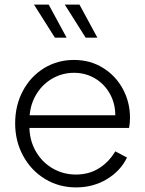

<svg xmlns="http://www.w3.org/2000/svg" viewBox="-20 -804 631 836"><path d="M46 -267Q46 -345 79.5 -408Q113 -471 171.5 -507Q230 -543 302 -543Q373 -543 428.5 -508.5Q484 -474 515 -416.5Q546 -359 546 -291Q546 -268 542 -247H108Q110 -188 138 -141.5Q166 -95 211.5 -69.5Q257 -44 311 -44Q367 -44 410.5 -71Q454 -98 482 -145L533 -118Q505 -60 445.5 -24Q386 12 311 12Q237 12 176.5 -24.5Q116 -61 81 -125Q46 -189 46 -267ZM482 -302Q482 -354 458 -396.5Q434 -439 393 -463Q352 -487 302 -487Q253 -487 210.5 -463.5Q168 -440 141 -398Q114 -356 109 -302ZM262 -784H326L404 -640H353ZM192 -784 270 -640H219L128 -784Z"/></svg>

Font: BLUETTI 2.0 Extralight
Style: Roman
Weight: 200
Designer: Stijn de Vries
Foundry: tokotype
Version: Version 2.005;October 31, 2023;FontCreator 14.0.0.2814 64-bi